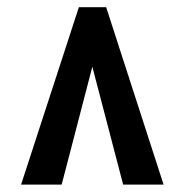

<svg xmlns="http://www.w3.org/2000/svg" viewBox="-20 -804 509 529"><path d="M197.3 -784.2H272.5L430.7 -295.4H319.3L234.4 -620.1L149.9 -295.4H38.1Z"/></svg>

Font: Decalotype Medium
Style: Regular
Weight: 500
Designer: Alfredo Marco Pradil
Foundry: Alfredo Marco Pradil
Version: Version 1.0